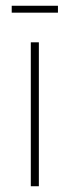

<svg xmlns="http://www.w3.org/2000/svg" viewBox="-20 -647 241 667"><path d="M115 -500V0H87V-500ZM181.3 -627V-603H20.7V-627Z"/></svg>

Font: Work Sans ExtraLight
Style: Regular
Weight: 200
Designer: Wei Huang
Foundry: Wei Huang
Version: Version 2.010; ttfautohint (v1.8.3)